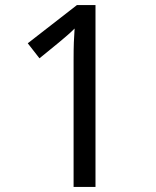

<svg xmlns="http://www.w3.org/2000/svg" viewBox="-20 -734 612 754"><path d="M355 0H269V-499Q269 -542 270 -568Q271 -594 273 -622Q257 -606 244 -595Q231 -584 211 -567L135 -505L89 -564L282 -714H355Z"/></svg>

Font: Noto Sans Multani
Style: Regular
Weight: 400
Designer: Monotype Design Team
Foundry: Monotype Imaging Inc.
Version: Version 2.002; ttfautohint (v1.8.4.7-5d5b)